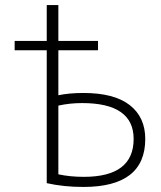

<svg xmlns="http://www.w3.org/2000/svg" viewBox="-20 -730 638 760"><path d="M211 -312V-40Q257 -30 312 -30Q509 -30 509 -180Q509 -322 305 -322Q256 -322 211 -312ZM211 -353Q254 -362 310 -362Q432 -362 493.5 -314Q555 -266 555 -180Q555 10 310 10Q232 10 165 -5V-531H38V-568H165V-710H211V-568H368V-531H211Z"/></svg>

Font: Mplus 1p Light
Style: Regular
Weight: 300
Version: Version 1.061